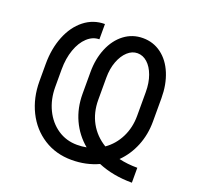

<svg xmlns="http://www.w3.org/2000/svg" viewBox="-127 -855 1032 1004"><g transform="rotate(20 389.0 -352.5)"><path d="M517.6 -21.5Q449.7 9.8 369.1 9.8Q281.7 9.8 213.9 -33.4Q146 -76.7 108.6 -152.1Q71.3 -227.5 71.3 -320.3V-416Q71.3 -501 98.9 -569.8Q126.5 -638.7 176.5 -678.2Q226.6 -717.8 291 -717.8V-632.8Q254.4 -632.8 224.1 -604.7Q193.8 -576.7 176.5 -527.6Q159.2 -478.5 159.2 -418V-320.3Q159.2 -251 186.3 -194.8Q213.4 -138.7 261.2 -106.4Q309.1 -74.2 369.1 -74.2Q397.5 -74.2 421.4 -79.1Q365.7 -125.5 335.7 -190.9Q305.7 -256.3 305.7 -335V-456.1Q305.7 -529.3 330.6 -588.9Q355.5 -648.4 400.6 -682.6Q445.8 -716.8 503.9 -716.8Q562 -716.8 606.9 -683.3Q651.9 -649.9 676.5 -590.1Q701.2 -530.3 701.2 -454.1V-324.2Q701.2 -252 675.8 -189.2Q650.4 -126.5 604 -80.6Q651.9 -69.3 707 -69.3V13.7Q601.6 13.7 517.6 -21.5ZM511.7 -117.2Q559.6 -150.9 586.4 -204.8Q613.3 -258.8 613.3 -324.2V-456.1Q613.3 -507.8 598.6 -548.1Q584 -588.4 559.1 -610.6Q534.2 -632.8 503.9 -632.8Q474.1 -632.8 449 -609.9Q423.8 -586.9 408.7 -546.9Q393.6 -506.8 393.6 -457V-334Q393.6 -262.7 424.3 -207Q455.1 -151.4 511.7 -117.2Z"/></g></svg>

Font: Pretendard Std
Style: Regular
Weight: 400
Designer: Base glyphs from Inter by Rasmus Andersson; Hangeul glyphs from Noto Sans CJK(Source Han Sans) by Jang Soo-young and Kan
Foundry: Kil Hyung-jin
Version: Version 1.309